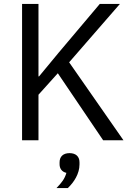

<svg xmlns="http://www.w3.org/2000/svg" viewBox="-20 -718 674 983"><path d="M336 66C303 66 285 84 285 113V123C285 145 297 162 320 167C311 198 296 217 269 245H327C359 215 387 171 387 124V113C387 84 369 66 336 66ZM508 0H612L334 -399L594 -698H491L280 -448L180 -327H177V-698H93V0H177V-233L276 -343Z"/></svg>

Font: LVC Sans
Style: Regular
Weight: 400
Designer: Mike Abbink, Paul van der Laan, Pieter van Rosmalen
Foundry: Bold Monday
Version: Version 3.0